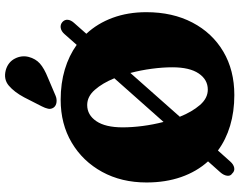

<svg xmlns="http://www.w3.org/2000/svg" viewBox="-118 -864 991 796"><g transform="rotate(-90 378.0 -465.5)"><path d="M57 1Q46 -6 48 -20.2Q50 -34.5 62.5 -48.5L107.5 -99Q65 -146 42.5 -210.5Q20 -275 20 -354Q20 -458 64 -538.2Q108 -618.5 185.2 -664.2Q262.5 -710 363 -710Q431 -710 488.5 -692.8Q546 -675.5 590.5 -643.5L635.5 -694.5Q647 -707.5 660.8 -709.8Q674.5 -712 685 -703Q695.5 -693.5 694.5 -680.8Q693.5 -668 682 -655L636.5 -603.5Q679.5 -557.5 702.8 -494.2Q726 -431 726 -355Q726 -246 683 -163.8Q640 -81.5 562.8 -35.8Q485.5 10 382.5 10Q313.5 10 255.2 -7.5Q197 -25 152.5 -58L106.5 -6.5Q94.5 7 80.8 9.5Q67 12 57 1ZM248.5 -453Q248.5 -414 254.2 -370Q260 -326 271 -283.5L452 -487.5Q432 -536.5 404.2 -568.2Q376.5 -600 341 -600Q300 -600 274.2 -562.2Q248.5 -524.5 248.5 -453ZM497.5 -247Q497.5 -286.5 491.5 -332Q485.5 -377.5 474 -421L292.5 -216Q312.5 -166 340.8 -133Q369 -100 405 -100Q446.5 -100 472 -137.8Q497.5 -175.5 497.5 -247ZM373 -861.5Q395 -902.5 421.5 -925Q448 -947.5 486 -937.5Q519 -928 533.5 -900Q548 -872 540.5 -842.5Q533 -814 513.2 -796.2Q493.5 -778.5 453.5 -762.5L379.5 -731Q366.5 -725.5 352.5 -727.2Q338.5 -729 331 -738.5Q323 -750 325.8 -762.2Q328.5 -774.5 335.5 -788Z"/></g></svg>

Font: Fraunces 144pt SuperSoft Black
Style: Regular
Weight: 900
Version: Version 1.000;[b76b70a41]